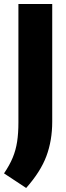

<svg xmlns="http://www.w3.org/2000/svg" viewBox="-41 -760 330 954"><path d="M89 174 -21 101.5Q6.5 61 22 23.8Q37.5 -13.5 44 -55.5Q50.5 -97.5 50.5 -151.5V-740H218.5V-155.5Q218.5 -62 189.5 15.8Q160.5 93.5 89 174Z"/></svg>

Font: Encode Sans Condensed ExtraBold
Style: Regular
Weight: 800
Width: 3
Designer: Multiple Designers
Foundry: Impallari Type
Version: Version 3.000; ttfautohint (v1.8.3) -l 8 -r 50 -G 200 -x 14 